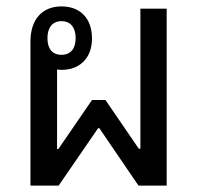

<svg xmlns="http://www.w3.org/2000/svg" viewBox="-20 -579 621 599"><path d="M75 -449V0H163L286 -179H290L412 0H500V-552H418V-115H413L309 -267H267L162 -114H158V-362C162 -362 167 -361 172 -361C229 -361 267 -398 267 -459C267 -521 231 -559 172 -559C112 -559 75 -519 75 -449ZM172 -408C143 -408 128 -427 128 -460C128 -492 143 -513 172 -513C201 -513 216 -492 216 -460C216 -428 201 -408 172 -408Z"/></svg>

Font: Noto Sans Thai Looped SemiCondensed
Style: Regular
Weight: 400
Width: 4
Designer: Sasikarn Vongin, Ben Mitchell
Foundry: The Fontpad Ltd
Version: Version 1.001